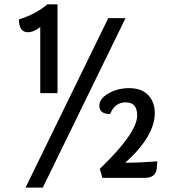

<svg xmlns="http://www.w3.org/2000/svg" viewBox="-20 -816 788 885"><path d="M245.1 -386.7H165.5V-691.4Q135.7 -667.5 108.4 -667.5Q67.4 -667.5 67.4 -726.6Q142.6 -749.5 198.2 -795.9H245.1ZM177.2 48.8H97.7L479 -732.4H558.6ZM646.5 3.9H452.1L439.9 -37.6Q612.3 -203.1 612.3 -284.2Q612.3 -344.2 559.6 -344.2Q508.8 -344.2 487.8 -290.5Q438 -290.5 438 -328.6Q438 -361.8 480.5 -385.7Q522.9 -409.7 574.2 -409.7Q632.3 -409.7 662.8 -377.9Q693.4 -346.2 693.4 -294.9Q693.4 -188.5 557.6 -65.9Q624 -65.9 705.1 -72.3L702.6 -40.5Q698.7 3.9 646.5 3.9Z"/></svg>

Font: Bainsley
Style: Bold
Weight: 700
Designer: Paul James MIller
Foundry: High-Logic / Made with FontCreator
Version: Version 1.411;March 28, 2021;FontCreator 13.0.0.2683 64-bit